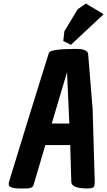

<svg xmlns="http://www.w3.org/2000/svg" viewBox="-20 -1044 603 1080"><path d="M379 -792 336 -813 342 -868 417 -992 463 -1024 563 -964ZM406 -769Q475 -769 476 -738L501 -431L513 -22Q513 2 506 9Q499 16 470 16Q381 16 381 -22L375 -228H235L174 -21Q169 -3 166 2Q160 16 127.5 16Q95 16 81 16Q38 14 31 0Q29 -4 29 -9.5Q29 -15 31 -22Q157 -434 204.5 -585Q252 -736 255 -746Q262 -769 406 -769ZM357 -638 271 -349H370Z"/></svg>

Font: Chau Philomene One
Style: Italic
Weight: 400
Designer: Vicente Lamonaca
Foundry: TipoType
Version: Version 1.002